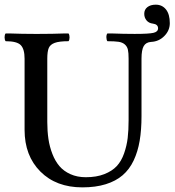

<svg xmlns="http://www.w3.org/2000/svg" viewBox="-24 -790 747 821"><path d="M622.1 -610.8Q600.1 -609.4 590.6 -593Q581.1 -576.7 581.1 -539.1V-293.9Q581.1 -234.4 573.2 -188Q565.4 -141.6 547.4 -103.5Q529.3 -65.4 500.2 -40.5Q471.2 -15.6 428 -2.2Q384.8 11.2 328.1 11.2Q216.3 11.2 148.7 -56.4Q81.1 -124 81.1 -234.9V-539.1Q81.1 -580.1 64.9 -596.9Q48.8 -613.8 0 -613.8Q-4.4 -619.6 -4.4 -630.6Q-4.4 -641.6 0 -647H16.1Q71.8 -645 124 -645H141.1Q200.2 -645 253.9 -647H269Q273.4 -641.1 273.4 -630.1Q273.4 -619.1 269 -613.8Q229 -613.8 210 -606.7Q190.9 -599.6 184.6 -585Q178.2 -570.3 178.2 -539.1V-268.1Q178.2 -229.5 183.1 -196Q188 -162.6 200 -131.8Q211.9 -101.1 230.2 -79.6Q248.5 -58.1 277.3 -45.2Q306.2 -32.2 342.8 -32.2Q388.7 -32.2 422.1 -45.4Q455.6 -58.6 475.3 -79.8Q495.1 -101.1 506.6 -134Q518.1 -167 522 -200Q525.9 -232.9 525.9 -275.9V-539.1Q525.9 -564.5 522.9 -577.6Q520 -590.8 509.8 -599.9Q499.5 -608.9 482.9 -611.3Q466.3 -613.8 435.1 -613.8Q431.2 -619.1 430.9 -630.4Q430.7 -641.6 435.1 -647H452.1Q505.9 -645 551.8 -645Q613.3 -645 632.6 -649.7Q651.9 -654.3 651.9 -668.9Q651.9 -686 629.9 -689Q612.3 -690.9 602.5 -702.9Q592.8 -714.8 592.8 -731Q592.8 -749 606.2 -759.5Q619.6 -770 642.1 -770Q669.4 -770 685.8 -749.5Q702.1 -729 702.1 -690.9Q702.1 -659.7 678.7 -636Q655.3 -612.3 622.1 -610.8Z"/></svg>

Font: Common Serif Medium
Style: Regular
Weight: 500
Designer: Philipp H. Poll, Khaled Hosny
Foundry: Stefan Peev, Context Ltd.
Version: Version 1.026